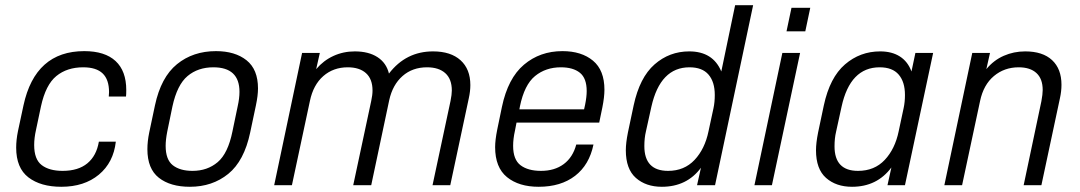

<svg xmlns="http://www.w3.org/2000/svg" viewBox="-20 -710 4141 736"><path d="M42 -144Q42 -174 49 -208L70 -306Q115 -514 303 -514Q382 -514 423 -476Q464 -438 464 -365Q464 -348 463 -340H397L398 -357Q398 -405 373.5 -428.5Q349 -452 299 -452Q237 -452 196 -418.5Q155 -385 137 -302L118 -212Q111 -181 111 -154Q111 -99 140 -77Q169 -55 220 -55Q280 -55 315 -84Q350 -113 359 -167H424Q415 -87 359 -40.5Q303 6 215 6Q136 6 89 -30Q42 -66 42 -144Z M545 -138Q545 -168 552 -202L574 -306Q597 -414 658.5 -464Q720 -514 808 -514Q881 -514 925 -479Q969 -444 969 -371Q969 -344 961 -306L939 -202Q916 -93 855 -43.5Q794 6 708 6Q633 6 589 -28.5Q545 -63 545 -138ZM871 -206 891 -302Q898 -333 898 -358Q898 -452 798 -452Q739 -452 699 -418.5Q659 -385 641 -302L621 -205Q615 -174 615 -151Q615 -98 642.5 -76.5Q670 -55 718 -55Q775 -55 814.5 -88.5Q854 -122 871 -206Z M1138 -507H1206L1192 -445Q1220 -478 1258 -495.5Q1296 -513 1340 -513Q1393 -513 1427 -491Q1461 -469 1471 -428Q1536 -513 1640 -513Q1708 -513 1745.5 -479Q1783 -445 1783 -384Q1783 -360 1777 -333L1706 0H1638L1707 -323Q1712 -348 1712 -363Q1712 -407 1687 -429.5Q1662 -452 1617 -452Q1561 -452 1523 -418.5Q1485 -385 1472 -326L1403 0H1334L1403 -323Q1408 -346 1408 -363Q1408 -407 1383 -429.5Q1358 -452 1313 -452Q1258 -452 1219.5 -418.5Q1181 -385 1168 -323L1099 0H1031Z M2297 -366Q2297 -338 2289 -298L2277 -240H1960L1954 -209Q1947 -178 1947 -151Q1947 -98 1975.5 -76.5Q2004 -55 2054 -55Q2106 -55 2141 -81Q2176 -107 2189 -156H2255Q2239 -78 2184.5 -36Q2130 6 2045 6Q1969 6 1923.5 -31Q1878 -68 1878 -146Q1878 -173 1886 -213L1904 -300Q1927 -410 1988.5 -462Q2050 -514 2136 -514Q2209 -514 2253 -477.5Q2297 -441 2297 -366ZM2229 -361Q2229 -410 2203 -431Q2177 -452 2130 -452Q2072 -452 2031 -418.5Q1990 -385 1973 -302L1971 -291H2219L2223 -309Q2229 -339 2229 -361Z M2379 -134Q2379 -162 2387 -202L2409 -306Q2432 -413 2489 -463Q2546 -513 2622 -513Q2713 -513 2745 -436L2798 -690H2867L2721 0H2652L2667 -67Q2613 6 2517 6Q2456 6 2417.5 -28Q2379 -62 2379 -134ZM2696 -207 2715 -295Q2720 -318 2720 -346Q2720 -396 2696 -424Q2672 -452 2623 -452Q2511 -452 2477 -301L2456 -206Q2450 -181 2450 -150Q2450 -55 2541 -55Q2603 -55 2642.5 -97Q2682 -139 2696 -207Z M2979 -507H3047L2939 0H2872ZM3014 -680H3086L3067 -590H2995Z M3108 -134Q3108 -162 3116 -202L3138 -306Q3161 -413 3219 -463Q3277 -513 3354 -513Q3399 -513 3429.5 -493.5Q3460 -474 3474 -436L3489 -507H3557L3449 0H3382L3397 -68Q3342 6 3246 6Q3185 6 3146.5 -28Q3108 -62 3108 -134ZM3425 -207 3444 -296Q3449 -319 3449 -346Q3449 -396 3425 -424Q3401 -452 3352 -452Q3239 -452 3206 -301L3185 -205Q3179 -180 3179 -149Q3179 -55 3269 -55Q3332 -55 3371.5 -97Q3411 -139 3425 -207Z M3707 -507H3775L3761 -445Q3789 -479 3827.5 -496Q3866 -513 3910 -513Q3977 -513 4013 -479.5Q4049 -446 4049 -385Q4049 -360 4043 -333L3972 0H3904L3972 -322Q3977 -349 3977 -365Q3977 -408 3953 -430Q3929 -452 3885 -452Q3830 -452 3790 -418.5Q3750 -385 3737 -323L3668 0H3600Z"/></svg>

Font: D-DIN
Style: DIN-Italic
Weight: 400
Italic angle: -12°
Designer: Charles Nix
Foundry: Datto Inc.
Version: Version 1.00